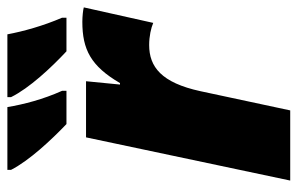

<svg xmlns="http://www.w3.org/2000/svg" viewBox="-163 -643 806 520"><g transform="rotate(-90 240.0 -383.0)"><path d="M361 -606H452V-618C430 -669 415 -723 407 -766H237V-756C261 -707 317 -647 361 -606ZM164 -606H254V-618C231 -669 217 -723 210 -766H40V-756C65 -707 121 -647 164 -606ZM11 0H201L253 -243C276 -349 319 -382 378 -382C402 -382 424 -377 438 -371L480 -559C474 -561 455 -563 441 -563C366 -563 321 -540 275 -461H271L280 -553H128Z"/></g></svg>

Font: Noto Sans UI Black
Style: Italic
Weight: 900
Italic angle: -372°
Designer: Monotype Design Team
Foundry: Monotype Imaging Inc.
Version: Version 1.901